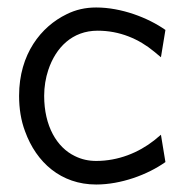

<svg xmlns="http://www.w3.org/2000/svg" viewBox="-20 -482 497 513"><path d="M31 -226C31 -192 36 -160 47 -131C77 -48 143 11 237 11C303 11 374 -15 422 -49L410 -122L392 -107C350 -74 296 -52 237 -52C217 -52 198 -56 180 -65C132 -88 98 -145 98 -226C98 -250 102 -274 109 -295C129 -355 173 -400 241 -400C300 -400 351 -378 392 -344L410 -329L422 -402C375 -435 304 -462 237 -462C208 -462 182 -456 158 -444C90 -411 31 -338 31 -226Z"/></svg>

Font: Charger Sport
Style: LitNrw
Weight: 300
Designer: Jasper
Foundry: Cannot Into Space Fonts
Version: Version 1.1